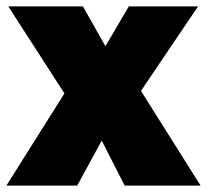

<svg xmlns="http://www.w3.org/2000/svg" viewBox="-20 -567 649 602"><path d="M609 15H371L299 -126L222 15H0L182 -274L6 -547H240L310 -423H311L384 -547H601L422 -282Z"/></svg>

Font: Repo
Style: ExtraBlack
Weight: 1000
Designer: Stefan Peev
Foundry: Context Ltd
Version: Version 001.000